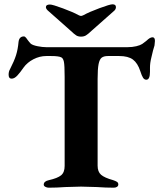

<svg xmlns="http://www.w3.org/2000/svg" viewBox="-20 -868 739 891"><path d="M20 0ZM183 -11Q183 -27 207 -32Q247 -41 263.5 -54.5Q280 -68 280 -98V-511Q280 -565 276.5 -581.5Q273 -598 264 -602Q252 -608 217 -608H195Q164 -608 135 -593Q106 -578 89 -554Q74 -532 60.5 -517.5Q47 -503 34 -503Q20 -503 20 -521Q20 -536 26 -546Q46 -585 54.5 -612Q63 -639 66 -673Q69 -699 91 -699Q96 -699 101.5 -692Q107 -685 108 -683Q116 -672 123 -665Q132 -658 154.5 -653.5Q177 -649 195 -649H571Q594 -649 612.5 -653.5Q631 -658 640 -664Q647 -669 661 -680Q667 -686 674 -690.5Q681 -695 688 -695Q699 -695 699 -678Q699 -671 697 -657Q692 -639 690 -633Q689 -627 682.5 -601.5Q676 -576 676 -554V-535Q676 -498 659 -498Q650 -498 644 -507Q638 -516 631 -538Q619 -575 597 -591.5Q575 -608 533 -608H481Q462 -608 452 -600.5Q442 -593 437.5 -570.5Q433 -548 433 -502V-99Q433 -71 449 -57Q465 -43 505 -32Q517 -28 523 -24Q529 -20 529 -12Q529 -5 523 -1Q517 3 508 3Q471 3 429 0Q375 -2 356 -2Q336 -2 284 0Q243 3 206 3Q198 3 190.5 -1Q183 -5 183 -11ZM344 -798Q352 -794 356 -794Q360 -794 368 -798Q393 -812 441.5 -830Q490 -848 502 -848Q518 -848 518 -835Q518 -826 511 -819L407 -727Q388 -709 378.5 -703.5Q369 -698 356 -698Q343 -698 334 -703.5Q325 -709 306 -727L201 -820Q193 -828 193 -835Q193 -847 212 -847Q224 -847 272.5 -829Q321 -811 344 -798Z"/></svg>

Font: EB Garamond
Style: Bold
Weight: 700
Designer: Georg Duffner and Octavio Pardo
Foundry: Georg Duffner
Version: Version 1.000; ttfautohint (v1.6)